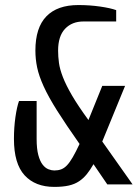

<svg xmlns="http://www.w3.org/2000/svg" viewBox="-20 -730 555 760"><path d="M35.2 -180.2Q35.2 -225.1 41 -266.1Q46.9 -307.1 55.2 -330.1H125V-180.2Q125 -141.1 131.6 -116.5Q138.2 -91.8 148.7 -78.4Q159.2 -64.9 171.6 -60.1Q184.1 -55.2 194.8 -55.2Q210 -55.2 221.9 -59.6Q233.9 -64 244.9 -75.4Q255.9 -86.9 267.8 -107.4Q279.8 -127.9 294.9 -160.2Q240.7 -237.3 206.3 -291.7Q171.9 -346.2 152.8 -388.2Q133.8 -430.2 127 -463.1Q120.1 -496.1 120.1 -529.8Q120.1 -620.6 163.6 -665.3Q207 -710 290 -710Q335 -710 376 -704.1Q417 -698.2 439.9 -689.9V-645H310.1Q265.1 -645 237.5 -616Q210 -586.9 210 -529.8Q210 -505.9 213.4 -481Q216.8 -456.1 229 -424.6Q241.2 -393.1 265.1 -352.1Q289.1 -311 330.1 -254.9L384.8 -390.1H475.1L384.8 -169.9L504.9 0H404.8L350.1 -80.1Q336.9 -57.1 323.5 -40.5Q310.1 -23.9 293 -12.5Q275.9 -1 252.4 4.4Q229 9.8 194.8 9.8Q119.6 9.8 77.4 -36.1Q35.2 -82 35.2 -180.2Z"/></svg>

Font: 
Style: .
Weight: 400
Designer: Jovanny Lemonad
Foundry: Jovanny Lemonad
Version: Version 1.002